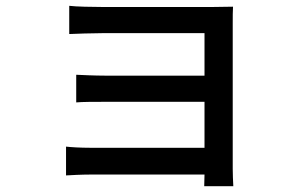

<svg xmlns="http://www.w3.org/2000/svg" viewBox="-20 -576 1040 660"><path d="M207 -72V27C224 26 261 24 291 24H683L682 64H782C781 48 780 20 780 4C780 -78 780 -458 780 -495C780 -515 780 -541 781 -553C767 -553 736 -552 713 -552C631 -552 397 -552 330 -552C299 -552 241 -553 218 -556V-459C239 -460 299 -462 330 -462C397 -462 647 -462 683 -462V-316H340C305 -316 265 -318 242 -319V-224C264 -226 305 -226 341 -226H683V-68H291C256 -68 224 -70 207 -72Z"/></svg>

Font: GenYoGothic2 TW M
Style: Regular
Weight: 500
Version: Version 2.100;PS 2.1;hotconv 16.6.51;makeotf.lib2.5.65220 DE